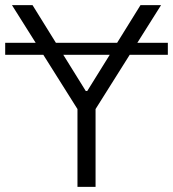

<svg xmlns="http://www.w3.org/2000/svg" viewBox="-28 -727 673 747"><path d="M625 -513.7H476.6L343.8 -302.7V0H273.4V-302.7L140.6 -513.7H-7.8V-560.5H110.8L18.6 -707H98.6L189.5 -560.5H427.7L518.6 -707H598.6L506.3 -560.5H625ZM305.7 -373H311.5L398.9 -513.7H218.3Z"/></svg>

Font: Pretendard GOV Light
Style: Regular
Weight: 300
Designer: Base glyphs from Inter by Rasmus Andersson; Hangeul glyphs from Noto Sans CJK(Source Han Sans) by Jang Soo-young and Kan
Foundry: Kil Hyung-jin
Version: Version 1.309